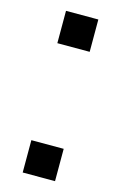

<svg xmlns="http://www.w3.org/2000/svg" viewBox="-101 -671 452 717"><g transform="rotate(15 125.0 -312.5)"><path d="M187.5 -500H62.5V-625H187.5ZM187.5 0H62.5V-125H187.5Z"/></g></svg>

Font: Oldtimer
Style: Regular
Weight: 400
Designer: GGBotNet
Foundry: GGBotNet
Version: 1.00